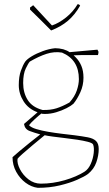

<svg xmlns="http://www.w3.org/2000/svg" viewBox="-20 -688 523 920"><path d="M161 212Q130 208 102.5 187.5Q75 167 57.5 135Q40 103 40 65Q50 56 73 36.5Q96 17 123.5 -5Q151 -27 173 -44Q144 -52 121.5 -60.5Q99 -69 95 -94L160 -150Q116 -166 93 -202.5Q70 -239 70 -280Q70 -321 80 -349Q90 -377 101 -393Q110 -405 132.5 -418.5Q155 -432 185 -443Q215 -454 244 -457Q263 -457 283 -452Q303 -446 313 -438L447 -450L452 -440Q452 -439 451.5 -434Q451 -429 449 -424Q439 -424 415 -424Q391 -424 367.5 -424Q344 -424 333 -423L343 -413Q360 -396 370 -372Q380 -348 380 -316Q380 -279 365 -246Q350 -213 332 -191Q321 -181 298.5 -169.5Q276 -158 249 -150Q222 -142 195 -142Q188 -142 184 -142.5Q180 -143 178 -144Q165 -134 146 -116.5Q127 -99 119 -88Q129 -77 154 -69.5Q179 -62 211 -56.5Q243 -51 276.5 -47Q310 -43 336 -40Q375 -35 401 -30Q427 -25 440 -12.5Q453 0 453 26Q453 57 441.5 90Q430 123 401 146Q385 158 349.5 173.5Q314 189 266 200.5Q218 212 161 212ZM184 -161Q222 -160 250.5 -169Q279 -178 313 -197Q338 -225 348 -254.5Q358 -284 358 -309Q358 -402 277 -436Q240 -442 203 -430Q166 -418 123 -393Q116 -386 103.5 -360Q91 -334 91 -290Q91 -243 113 -208.5Q135 -174 184 -161ZM176 192Q233 192 290 175.5Q347 159 386 134Q404 122 415 97Q426 72 429 45.5Q432 19 426 4Q422 -3 401 -8.5Q380 -14 350.5 -18.5Q321 -23 290 -26.5Q259 -30 233 -33.5Q207 -37 194 -40Q166 -17 136.5 7.5Q107 32 87 50Q67 68 64 73Q61 94 75.5 122.5Q90 151 116.5 171.5Q143 192 176 192ZM225 -542 216 -551Q192 -575 170.5 -596.5Q149 -618 124 -642V-652L139 -663Q161 -640 184 -614.5Q207 -589 229 -566Q262 -577 296 -604Q330 -631 352 -668Q359 -668 364 -661Q339 -617 305.5 -588.5Q272 -560 225 -542Z"/></svg>

Font: Labrada Thin
Style: Regular
Weight: 100
Designer: Mercedes Jáuregui
Foundry: Omnibus-Type Team
Version: Version 1.000; ttfautohint (v1.8.4.7-5d5b)